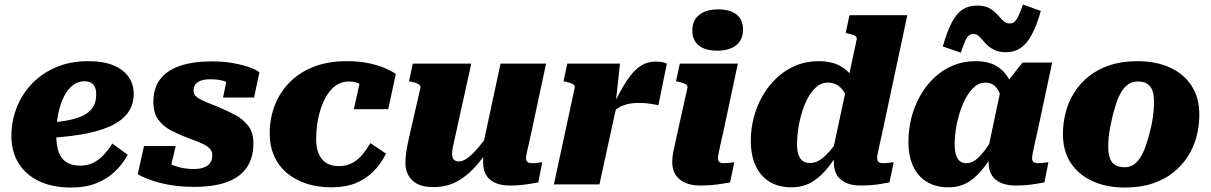

<svg xmlns="http://www.w3.org/2000/svg" viewBox="-20 -826 5423 860"><path d="M299 14Q215 14 155 -14.5Q95 -43 63 -95Q31 -147 31 -216Q31 -283 54.5 -343.5Q78 -404 123 -451Q168 -498 231.5 -525Q295 -552 375 -552Q445 -552 490 -532.5Q535 -513 557 -480Q579 -447 579 -406Q579 -355 551 -318.5Q523 -282 469 -258.5Q415 -235 337 -222.5Q259 -210 157 -206L161 -275Q226 -277 273 -285Q320 -293 350.5 -307.5Q381 -322 396 -345.5Q411 -369 411 -403Q411 -422 405.5 -435Q400 -448 388 -455Q376 -462 358 -462Q329 -462 306 -444Q283 -426 266.5 -393.5Q250 -361 241 -317Q232 -273 232 -221Q232 -172 244 -142Q256 -112 280 -98Q304 -84 340 -84Q374 -84 400 -98Q426 -112 446.5 -134.5Q467 -157 483 -183L552 -133Q529 -90 494 -57Q459 -24 411 -5Q363 14 299 14Z M849 11Q789 11 739 2Q689 -7 652.5 -20.5Q616 -34 597 -46L625 -172H767L737 -45Q717 -51 708.5 -64Q700 -77 700.5 -91Q701 -105 708 -114Q720 -104 739.5 -93.5Q759 -83 786.5 -76Q814 -69 848 -69Q875 -69 893.5 -76Q912 -83 921.5 -96.5Q931 -110 931 -132Q931 -147 921 -158.5Q911 -170 894.5 -178.5Q878 -187 857.5 -194.5Q837 -202 817 -210Q780 -224 745.5 -242Q711 -260 689 -290Q667 -320 667 -371Q667 -430 696.5 -470Q726 -510 784.5 -530.5Q843 -551 929 -551Q982 -551 1025.5 -543Q1069 -535 1099.5 -524Q1130 -513 1142 -502L1118 -389H979L1000 -490Q1015 -491 1024.5 -480.5Q1034 -470 1037 -457Q1040 -444 1032 -436Q1022 -445 1007.5 -453Q993 -461 972 -466Q951 -471 923 -471Q885 -471 866 -458Q847 -445 847 -420Q847 -402 862.5 -390.5Q878 -379 903 -369Q928 -359 957 -347Q996 -331 1032 -312Q1068 -293 1091.5 -263Q1115 -233 1115 -184Q1115 -118 1084.5 -74.5Q1054 -31 995 -10Q936 11 849 11Z M1498 -82Q1533 -82 1559 -96.5Q1585 -111 1604.5 -135Q1624 -159 1639 -185L1709 -138Q1687 -93 1653.5 -59Q1620 -25 1574 -6Q1528 13 1464 13Q1404 13 1354 -3Q1304 -19 1266.5 -50Q1229 -81 1208.5 -126Q1188 -171 1188 -228Q1188 -295 1210.5 -353.5Q1233 -412 1277 -457Q1321 -502 1385.5 -527Q1450 -552 1532 -552Q1594 -552 1638.5 -541.5Q1683 -531 1711.5 -517.5Q1740 -504 1753 -495L1719 -337H1565L1599 -490Q1614 -489 1621 -480Q1628 -471 1630 -459Q1632 -447 1629.5 -437Q1627 -427 1621 -422Q1614 -434 1603.5 -442.5Q1593 -451 1577.5 -456Q1562 -461 1542 -461Q1511 -461 1486.5 -444.5Q1462 -428 1445 -400.5Q1428 -373 1417 -339.5Q1406 -306 1401 -270.5Q1396 -235 1396 -204Q1396 -166 1407 -138.5Q1418 -111 1441 -96.5Q1464 -82 1498 -82Z M2015 -197Q2010 -177 2007.5 -163Q2005 -149 2005 -137Q2005 -126 2008 -118.5Q2011 -111 2017.5 -107Q2024 -103 2035 -103Q2055 -103 2077.5 -120.5Q2100 -138 2126 -169.5Q2152 -201 2179 -243L2182 -177Q2146 -120 2107.5 -77.5Q2069 -35 2024 -11.5Q1979 12 1920 12Q1859 12 1827.5 -17.5Q1796 -47 1796 -95Q1796 -118 1799.5 -143Q1803 -168 1810 -200L1863 -432Q1865 -439 1860 -444.5Q1855 -450 1845.5 -453.5Q1836 -457 1822 -460L1812 -462L1829 -541H2091ZM2359 -228Q2352 -196 2347 -174.5Q2342 -153 2339 -139Q2336 -125 2336 -118Q2336 -106 2343 -100.5Q2350 -95 2364 -95Q2377 -95 2389 -97Q2401 -99 2409 -99L2391 -9Q2374 -6 2353.5 -2.5Q2333 1 2310.5 3Q2288 5 2264 5Q2207 5 2175.5 -21Q2144 -47 2144 -99Q2144 -104 2144 -110.5Q2144 -117 2144.5 -126.5Q2145 -136 2146 -147L2135 -136L2222 -541H2426Z M2461 0H2665L2745 -367L2738 -366L2757 -541H2521L2504 -462L2513 -460Q2527 -457 2537 -453.5Q2547 -450 2551.5 -445Q2556 -440 2554 -432ZM2967 -541Q2963 -544 2950.5 -547Q2938 -550 2916 -550Q2883 -550 2856.5 -535Q2830 -520 2807 -491Q2784 -462 2762 -422.5Q2740 -383 2716 -333L2718 -316Q2731 -330 2744.5 -339.5Q2758 -349 2773.5 -354.5Q2789 -360 2805.5 -362.5Q2822 -365 2840 -365Q2870 -365 2892.5 -361.5Q2915 -358 2929 -355Z M2991 -100Q2991 -114 2993.5 -131.5Q2996 -149 3002 -174.5Q3008 -200 3016 -239L3059 -432Q3061 -439 3056 -444.5Q3051 -450 3041 -453.5Q3031 -457 3017 -460L3008 -462L3025 -541H3285L3218 -227Q3211 -196 3206 -174Q3201 -152 3198.5 -138.5Q3196 -125 3196 -118Q3196 -105 3202.5 -100Q3209 -95 3223 -95Q3232 -95 3240.5 -96Q3249 -97 3256 -98Q3263 -99 3269 -99L3250 -9Q3233 -6 3211.5 -2.5Q3190 1 3165.5 3Q3141 5 3115 5Q3078 5 3050 -7Q3022 -19 3006.5 -42Q2991 -65 2991 -100ZM3081 -689Q3081 -735 3112 -759.5Q3143 -784 3197 -784Q3250 -784 3279 -761Q3308 -738 3308 -694Q3308 -648 3277.5 -623.5Q3247 -599 3192 -599Q3140 -599 3110.5 -622Q3081 -645 3081 -689Z M3524 13Q3468 13 3427.5 -11.5Q3387 -36 3365 -83Q3343 -130 3343 -196Q3343 -249 3356.5 -300.5Q3370 -352 3396 -397Q3422 -442 3459 -477Q3496 -512 3543.5 -532Q3591 -552 3647 -552Q3709 -552 3749 -527.5Q3789 -503 3810 -461Q3831 -419 3836 -366L3785 -349Q3778 -381 3766 -404.5Q3754 -428 3735 -442Q3716 -456 3687 -456Q3660 -456 3638 -437.5Q3616 -419 3599.5 -389Q3583 -359 3572 -322.5Q3561 -286 3555.5 -249.5Q3550 -213 3550 -182Q3550 -152 3556.5 -133Q3563 -114 3576 -105Q3589 -96 3609 -96Q3627 -96 3643.5 -104.5Q3660 -113 3677.5 -129.5Q3695 -146 3715 -172Q3735 -198 3760 -232L3770 -200Q3732 -133 3696.5 -85.5Q3661 -38 3620 -12.5Q3579 13 3524 13ZM3835 5Q3779 5 3747 -21Q3715 -47 3715 -99Q3715 -104 3715 -109.5Q3715 -115 3715.5 -123Q3716 -131 3717 -141L3706 -130L3817 -648Q3819 -656 3814.5 -661.5Q3810 -667 3800.5 -670Q3791 -673 3777 -676L3768 -678L3785 -758H4044L3931 -228Q3924 -196 3919 -174.5Q3914 -153 3911.5 -139Q3909 -125 3909 -118Q3909 -105 3916 -100Q3923 -95 3937 -95Q3950 -95 3962.5 -97Q3975 -99 3983 -99L3964 -9Q3948 -6 3927.5 -2.5Q3907 1 3884 3Q3861 5 3835 5Z M4532 -329 4477 -336Q4471 -372 4461.5 -399Q4452 -426 4436 -441Q4420 -456 4393 -456Q4366 -456 4344.5 -437Q4323 -418 4306.5 -387.5Q4290 -357 4278.5 -320.5Q4267 -284 4261.5 -248Q4256 -212 4256 -183Q4256 -152 4262 -132.5Q4268 -113 4279.5 -104Q4291 -95 4309 -95Q4331 -95 4351 -110.5Q4371 -126 4394 -157Q4417 -188 4447 -235L4464 -198Q4427 -130 4393 -83.5Q4359 -37 4320 -12Q4281 13 4228 13Q4172 13 4131.5 -11.5Q4091 -36 4070 -81.5Q4049 -127 4049 -191Q4049 -245 4062 -297Q4075 -349 4100.5 -395Q4126 -441 4163 -476.5Q4200 -512 4247 -532Q4294 -552 4350 -552Q4415 -552 4454 -523.5Q4493 -495 4511.5 -445.5Q4530 -396 4532 -329ZM4693 -546 4625 -228Q4618 -196 4613 -174.5Q4608 -153 4605.5 -139Q4603 -125 4603 -118Q4603 -105 4610 -100Q4617 -95 4630 -95Q4644 -95 4656 -97Q4668 -99 4676 -99L4658 -9Q4641 -6 4620.5 -2.5Q4600 1 4577 3Q4554 5 4529 5Q4492 5 4464.5 -6.5Q4437 -18 4422.5 -41Q4408 -64 4408 -99Q4408 -106 4408.5 -116Q4409 -126 4410 -141L4400 -130L4462 -424L4473 -435L4560 -546ZM4487 -592Q4458 -592 4438.5 -600.5Q4419 -609 4405.5 -621Q4392 -633 4382 -645.5Q4372 -658 4362.5 -666Q4353 -674 4339 -674Q4320 -674 4309 -654Q4298 -634 4284 -590L4203 -618Q4222 -685 4243 -725Q4264 -765 4291 -783Q4318 -801 4356 -801Q4385 -801 4403.5 -793Q4422 -785 4435 -773Q4448 -761 4458 -749Q4468 -737 4478.5 -729Q4489 -721 4503 -721Q4516 -721 4525.5 -730Q4535 -739 4543.5 -758Q4552 -777 4562 -806L4642 -777Q4623 -710 4600.5 -669Q4578 -628 4550 -610Q4522 -592 4487 -592Z M5129 -229Q5136 -255 5140.5 -280Q5145 -305 5147 -328Q5149 -351 5149 -371Q5149 -400 5142 -420Q5135 -440 5119 -450.5Q5103 -461 5075 -461Q5052 -461 5034.5 -449Q5017 -437 5003.5 -415.5Q4990 -394 4981 -366.5Q4972 -339 4964 -309Q4958 -283 4953 -258Q4948 -233 4946 -210Q4944 -187 4944 -167Q4944 -139 4951 -118.5Q4958 -98 4974.5 -87.5Q4991 -77 5018 -77Q5041 -77 5058.5 -89Q5076 -101 5089 -122.5Q5102 -144 5111.5 -171.5Q5121 -199 5129 -229ZM4741 -225Q4741 -275 4753.5 -323Q4766 -371 4792 -412Q4818 -453 4857.5 -484.5Q4897 -516 4951 -534Q5005 -552 5074 -552Q5158 -552 5220.5 -523.5Q5283 -495 5317.5 -441.5Q5352 -388 5352 -313Q5352 -263 5339.5 -215Q5327 -167 5301 -126Q5275 -85 5235.5 -53.5Q5196 -22 5142 -4Q5088 14 5019 14Q4936 14 4873.5 -14.5Q4811 -43 4776 -96.5Q4741 -150 4741 -225Z"/></svg>

Font: Roboto Serif ExtraBold
Style: Italic
Weight: 800
Italic angle: -10°
Version: Version 1.007